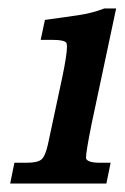

<svg xmlns="http://www.w3.org/2000/svg" viewBox="-20 -433 294 453"><path d="M196 -140Q183 -75 183 -62Q183 -60 183 -59Q187 -49 216 -49H241L231 0H4L14 -49H43Q69 -49 78 -57Q87 -65 93 -92L127 -251Q138 -304 138 -323Q138 -328 137 -331Q134 -339 102 -339H76L86 -386Q130 -392 164 -397Q198 -402 226 -413H254Z"/></svg>

Font: New Athena Unicode
Style: Bold Italic
Weight: 700
Designer: J. Rusten 1997; rev. by R. Hancock 2001, 2002, rev. by D. Mastronarde 2002-2021
Foundry: Society for Classical Studies (formerly American Philological Association)
Version: Version 5.008